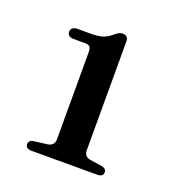

<svg xmlns="http://www.w3.org/2000/svg" viewBox="-78 -780 446 487"><g transform="rotate(20 145.0 -537.0)"><path d="M61.5 -660H92.5Q101.5 -660 105.2 -656.2Q109 -652.5 109 -641V-407Q109 -398 104.5 -393Q100 -388 92 -386.5L56 -382Q42 -380 42 -369.5Q42 -357 58.5 -357H235.5Q251.5 -357 251.5 -369Q251.5 -379 238.5 -381.5L205.5 -386.5Q197.5 -388 193.5 -393Q189.5 -398 189.5 -407V-700Q189.5 -715.5 174 -715.5Q169 -715.5 164.8 -713.2Q160.5 -711 155.5 -707Q144.5 -697 132.2 -692.2Q120 -687.5 98.5 -687.5H62.5Q54 -687.5 49.2 -683.8Q44.5 -680 44.5 -673.5Q44.5 -667.5 48.8 -663.8Q53 -660 61.5 -660Z"/></g></svg>

Font: Fraunces 24pt
Style: Regular
Weight: 400
Version: Version 1.000;[b76b70a41]